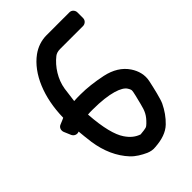

<svg xmlns="http://www.w3.org/2000/svg" viewBox="-234 -711 854 854"><g transform="rotate(-45 193.5 -283.5)"><path d="M316 -208C322 -199 324 -192 324 -191C325 -178 315 -147 309 -120C300 -82 291 -64 265 -39C252 -27 252 -27 213 -23C190 -31 171 -45 153 -72C132 -103 116 -161 110 -251C118 -252 129 -252 140 -252C248 -252 302 -230 316 -208ZM27 -227C29 -207 31 -183 35 -154C45 -87 70 -31 110 12C128 31 152 45 176 56C190 62 205 65 220 63C263 60 298 49 323 25C346 3 364 -23 378 -52C387 -71 400 -126 408 -164C415 -197 406 -229 388 -256C365 -291 328 -313 281 -323C233 -333 189 -338 150 -338C135 -338 122 -338 109 -337C111 -354 114 -378 118 -406C126 -457 157 -505 195 -535C203 -541 213 -545 229 -545H373C384 -545 398 -554 398 -570V-606C398 -617 389 -631 373 -631H229C196 -631 165 -620 139 -601C68 -549 24 -444 22 -319C22 -319 21 -318 20 -318L9 -313L-8 -306C-21 -301 -26 -286 -21 -273L-7 -240C-1 -227 14 -221 27 -227Z"/></g></svg>

Font: Reckless Catfish
Style: Heavy
Weight: 400
Foundry: Cannot Into Space Fonts
Version: Version 0.2894